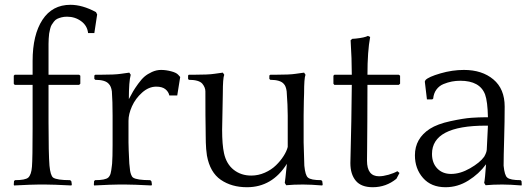

<svg xmlns="http://www.w3.org/2000/svg" viewBox="-20 -765 2199 796"><path d="M313 -418 308.1 -413.1H181.2V-257.8Q181.2 -127.4 185.1 -78.1Q189 -37.6 200.2 -28.8Q215.8 -18.1 271 -18.1L275.9 -13.2L277.8 0L275.9 3.9Q199.7 0 166 0H142.1Q114.3 0 38.1 3.9L37.1 0L38.1 -14.2L42 -18.1Q85 -18.1 97.2 -28.8Q109.9 -40.5 112.5 -74Q115.2 -107.4 115.2 -233.9V-413.1H41L37.1 -418V-451.2L41 -455.1H115.2V-512.2Q115.2 -620.6 156 -682.9Q196.8 -745.1 272 -745.1Q321.8 -745.1 377.9 -714.8L382.8 -705.1L371.1 -627.9H345.2Q341.8 -658.7 316.4 -677.2Q291 -695.8 257.8 -695.8Q245.1 -695.8 234.9 -693.1Q224.6 -690.4 217 -686.8Q209.5 -683.1 203.6 -675.5Q197.8 -668 194.1 -661.9Q190.4 -655.8 187.7 -644.5Q185.1 -633.3 183.8 -626Q182.6 -618.7 181.9 -604.7Q181.2 -590.8 181.2 -583.5Q181.2 -576.2 181.2 -561V-455.1H308.1L313 -451.2Z M371.1 -438V-452.1L375 -455.1H393.1Q456.1 -455.1 481 -459L516.1 -463.9L522 -455.1Q514.2 -427.2 514.2 -354Q525.4 -375 532 -386.5Q538.6 -397.9 552.7 -417.5Q566.9 -437 579.1 -447.5Q591.3 -458 609.9 -466.6Q628.4 -475.1 647.9 -475.1Q667.5 -475.1 689.2 -469.5Q710.9 -463.9 718.8 -455.1L727.1 -445.8L714.8 -369.1H682.1Q678.7 -384.8 665.5 -395.3Q652.3 -405.8 627.9 -405.8Q596.7 -405.8 569.1 -381.1Q541.5 -356.4 527.1 -324.2Q512.7 -292 512.7 -264.2V-174.8Q512.7 -153.3 516.1 -86.9L517.1 -78.1Q518.6 -63.5 519.3 -57.4Q520 -51.3 523.2 -42Q526.4 -32.7 531.7 -28.8Q547.4 -18.1 603 -18.1L607.9 -13.2L609.9 0L607.9 3.9Q531.7 0 498 0H474.1Q446.3 0 370.1 3.9L369.1 0L370.1 -14.2L374 -18.1Q416.5 -18.1 428.7 -28.8Q435.5 -35.2 438.5 -45.7Q441.4 -56.2 443.8 -78.1L444.8 -86.9Q446.8 -113.3 446.8 -163.1V-286.1Q446.8 -345.7 443.8 -386.2Q440.9 -407.2 431.2 -417Q417 -434.1 375 -434.1Z M1166.5 2.9 1160.6 -6.8Q1162.1 -12.7 1169.4 -85.9Q1108.4 11.2 1003.9 11.2Q940.4 11.2 895.5 -19.5Q850.6 -50.3 837.9 -120.1Q835.9 -132.3 834.7 -147.5Q833.5 -162.6 833.3 -173.8Q833 -185.1 832.8 -203.9Q832.5 -222.7 832.5 -231.9Q831.5 -267.1 831.5 -386.2Q831.5 -402.3 818.8 -418Q804.7 -434.1 762.7 -434.1L759.8 -438V-452.1L762.7 -455.1H780.8Q843.8 -455.1 868.7 -459L903.8 -463.9L909.7 -455.1Q903.8 -441.4 903.8 -377.9Q903.8 -354.5 902.3 -299.3Q900.9 -244.1 900.9 -227.1Q900.9 -165.5 908.7 -129.9Q918.5 -85 949 -61Q979.5 -37.1 1021.5 -37.1Q1050.8 -37.1 1077.9 -49.1Q1105 -61 1124 -79.6Q1143.1 -98.1 1155.8 -118.2Q1168.5 -138.2 1172.9 -155.8V-286.1Q1172.9 -325.7 1168.5 -386.2Q1165.5 -408.2 1156.7 -417Q1142.6 -434.1 1100.6 -434.1L1096.7 -438V-452.1L1100.6 -455.1H1118.7Q1181.6 -455.1 1205.6 -459L1240.7 -463.9L1246.6 -455.1Q1240.7 -441.4 1240.7 -377.9Q1240.7 -371.6 1239.7 -346.2Q1238.8 -320.8 1238.8 -287.1V-174.8Q1238.8 -161.6 1241.7 -78.1Q1245.6 -37.6 1256.8 -28.8Q1269 -18.1 1311.5 -18.1L1315.9 -14.2L1317.9 0L1315.9 3.9Q1268.1 0 1235.8 0Q1197.8 0 1166.5 2.9Z M1638.7 -418 1633.3 -413.1H1503.4Q1503.4 -336.9 1502.9 -262.5Q1502.4 -188 1502 -144.5Q1501.5 -101.1 1501.5 -99.1Q1501.5 -34.2 1551.3 -34.2Q1568.4 -34.2 1590.6 -40.5Q1612.8 -46.9 1627.4 -55.2L1636.2 -47.9L1623.5 -23.9Q1580.6 11.2 1525.4 11.2Q1477.5 11.2 1455.1 -15.6Q1432.6 -42.5 1432.6 -88.9Q1432.6 -96.2 1433.8 -141.6Q1435.1 -187 1436.5 -262.5Q1438 -337.9 1438.5 -413.1H1366.2L1362.3 -418V-451.2L1366.2 -455.1H1438.5Q1438.5 -521.5 1433.6 -598.1L1440.4 -604L1454.6 -605Q1491.7 -608.9 1505.4 -616.2L1514.6 -611.8Q1503.4 -552.2 1503.4 -455.1H1633.3L1638.7 -451.2Z M1993.2 2.9 1987.3 -6.8Q1990.7 -21 1995.1 -84Q1965.8 -43.9 1921.6 -16.4Q1877.4 11.2 1827.1 11.2Q1767.6 11.2 1733.9 -27.1Q1700.2 -65.4 1700.2 -121.1Q1700.2 -190.9 1762.2 -231Q1793.5 -251 1847.7 -262.7Q1901.9 -274.4 1933.8 -276.6Q1965.8 -278.8 1989.3 -278.8H2002.9Q2001.5 -344.2 1991.2 -373Q1969.7 -430.2 1888.2 -430.2Q1870.1 -430.2 1853.3 -427Q1836.4 -423.8 1818.6 -416.5Q1800.8 -409.2 1789.3 -393.6Q1777.8 -377.9 1775.9 -356L1772 -353H1750L1741.2 -426.8L1744.1 -433.1Q1756.3 -446.3 1805.7 -460.7Q1855 -475.1 1903.3 -475.1Q1978.5 -475.1 2025.4 -435.8Q2072.3 -396.5 2072.3 -323.2Q2072.3 -262.7 2070.1 -188.7Q2067.9 -114.7 2067.9 -78.1Q2071.8 -37.6 2083 -28.8Q2095.2 -18.1 2138.2 -18.1L2142.1 -14.2L2143.1 0L2142.1 3.9Q2094.2 0 2062 0Q2024.4 0 1993.2 2.9ZM1987.3 -115.2Q1997.1 -132.3 1998 -144L2002.9 -244.1H1994.1Q1771 -244.1 1771 -127Q1771 -89.4 1792.7 -66.7Q1814.5 -43.9 1850.1 -43.9Q1888.2 -43.9 1929 -67.4Q1969.7 -90.8 1987.3 -115.2Z"/></svg>

Font: Quattrocento Roman
Style: Regular
Weight: 400
Designer: Pablo Impallari
Foundry: Pablo Impallari. www.impallari.com Igino Marini. www.ikern.com
Version: Version 1.000